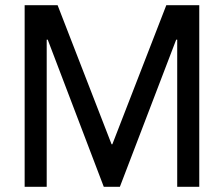

<svg xmlns="http://www.w3.org/2000/svg" viewBox="-20 -720 863 740"><path d="M75 -700H202L410 -164H413L621 -700H748V0H663V-567H659L442 0H380L164 -567H160V0H75Z"/></svg>

Font: Be Vietnam
Style: Regular
Weight: 400
Designer: Gabriel Lam
Foundry: TypeRant
Version: Version 4.000